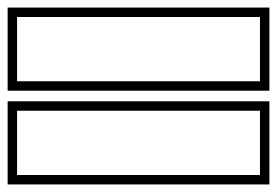

<svg xmlns="http://www.w3.org/2000/svg" viewBox="-74 -600 732 508"><path d="M56.2 -137H-28.8V-307H56.2H528.8H613.8V-137H528.8ZM56.2 -385H-28.8V-555H56.2H528.8H613.8V-385H528.8ZM-53.8 -112H638.8V-332H-53.8ZM-53.8 -360H638.8V-580H-53.8Z"/></svg>

Font: Nordica Plus
Style: NordicaClassicBkExtOl
Weight: 900
Version: Version 1.01